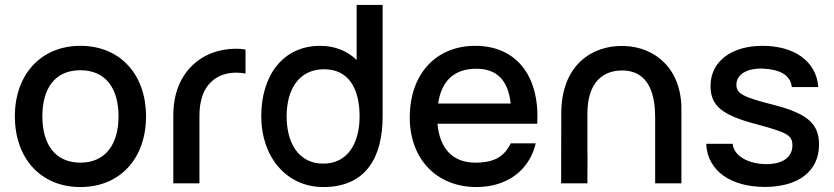

<svg xmlns="http://www.w3.org/2000/svg" viewBox="-20 -740 3366 775"><path d="M304.5 15C465.5 15 569.5 -101.5 569.5 -270.5C569.5 -437.5 466.5 -555 304.5 -555C145.5 -555 40 -439.5 40 -270.5C40 -103 142.5 15 304.5 15ZM151 -270.5C151 -380.5 199.5 -456.5 304.5 -456.5C406.5 -456.5 458.5 -383.5 458.5 -270.5C458.5 -160 407.5 -83.5 304.5 -83.5C203.5 -83.5 151 -156.5 151 -270.5Z M679.5 -274V0H785V-272.5C785 -336 802 -393 853 -425.5C889 -448.5 936 -450 971 -443V-540C922.5 -549 846 -541 788 -501.5C734.5 -465.5 679.5 -396.5 679.5 -274Z M1285 15C1458 15 1524.5 -106 1524.5 -270.5V-720H1419.5V-498C1382.5 -534 1332.5 -555 1272.5 -555C1120.5 -555 1034.5 -433.5 1034.5 -270.5C1034.5 -108.5 1134.5 15 1285 15ZM1137 -270.5C1137 -376.5 1184.5 -460.5 1288.5 -460.5C1387 -460.5 1431.5 -382.5 1431.5 -270.5C1431.5 -163.5 1384.5 -79.5 1285 -79.5C1184.5 -79.5 1137 -163.5 1137 -270.5Z M1903.5 15C2019.5 15 2115 -46 2142.5 -161.5H2041.5C2012 -100 1963.5 -83.5 1898.5 -83.5C1807.5 -83.5 1754.5 -140.5 1746 -240.5H2148.5C2159.5 -434 2063.5 -555 1898.5 -555C1740.5 -555 1634 -442.5 1634 -265.5C1634 -98.5 1742 15 1903.5 15ZM1748.5 -322C1762 -413.5 1813 -462.5 1902.5 -462.5C1985.5 -462.5 2030.5 -417 2041.5 -322Z M2624.5 -265.5V0H2730.5V-300C2730.5 -462 2625 -551.5 2497 -554.5C2371 -557.5 2245.5 -479 2245.5 -281L2245 0H2351L2351.5 -108.5L2351 -120.5V-281C2351 -409 2415 -455.5 2490.5 -455.5C2605 -455.5 2624.5 -349.5 2624.5 -265.5Z M3067 14.5C3203.5 14.5 3286 -49.5 3286 -156.5C3286 -240 3239.5 -281.5 3103.5 -316.5C2977 -348.5 2952.5 -362.5 2952.5 -398.5C2952.5 -439.5 2995.5 -465.5 3059 -463C3125 -460.5 3171 -438.5 3176 -388.5H3283C3275 -496 3182 -555 3058 -555C2931 -555 2848 -491 2848 -393C2848 -313.5 2894 -275 3033.5 -238.5C3160.5 -204.5 3178.5 -193.5 3178.5 -152.5C3178.5 -105.5 3139 -77.5 3074 -77.5C3002 -77.5 2941.5 -110 2937.5 -159.5H2830.5C2836 -46 2935.5 14.5 3067 14.5Z"/></svg>

Font: Eudonet SemiBold
Style: Regular
Weight: 600
Designer: Mikhail Sharanda
Foundry: Mikhail Sharanda
Version: Version 4.503;Glyphs 3.1.2 (3151)